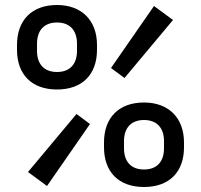

<svg xmlns="http://www.w3.org/2000/svg" viewBox="-20 -734 804 768"><path d="M48 -554V-535C48 -436 107 -376 208 -376C309 -376 368 -436 368 -535V-554C368 -653 306 -714 208 -714C107 -714 48 -653 48 -554ZM424 -462 478 -422 672 -654 596 -710ZM128 -559C128 -611 155 -644 208 -644C261 -644 288 -611 288 -559V-531C288 -479 261 -446 208 -446C155 -446 128 -479 128 -531ZM396 -164V-145C396 -46 455 14 556 14C657 14 716 -46 716 -145V-164C716 -263 654 -324 556 -324C455 -324 396 -263 396 -164ZM340 -238 286 -278 92 -46 168 10ZM476 -169C476 -221 503 -254 556 -254C609 -254 636 -221 636 -169V-141C636 -89 609 -56 556 -56C503 -56 476 -89 476 -141Z"/></svg>

Font: Space Text Medium
Style: Regular
Weight: 500
Designer: Florian Karsten (Space Text), Colophon Foundry (Space Mono)
Foundry: Florian Karsten
Version: Version 1.003;PS 001.003;hotconv 1.0.88;makeotf.lib2.5.64775